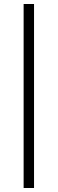

<svg xmlns="http://www.w3.org/2000/svg" viewBox="-20 -740 288 959"><path d="M98 199V-720H150V199Z"/></svg>

Font: Chivo Medium Thin
Style: Regular
Weight: 250
Version: Version 2.002